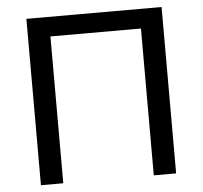

<svg xmlns="http://www.w3.org/2000/svg" viewBox="-51 -769 868 822"><g transform="rotate(-5 382.5 -357.5)"><path d="M92 0V-715H673V0H577V-693L627 -631H136L188 -693V0Z"/></g></svg>

Font: Wix Madefor Display Medium
Style: Regular
Weight: 500
Designer: Dalton Maag Ltd
Foundry: Dalton Maag Ltd
Version: Version 3.100